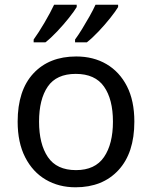

<svg xmlns="http://www.w3.org/2000/svg" viewBox="-20 -786 645 816"><path d="M551 -269Q551 -136 483.5 -63Q416 10 301 10Q230 10 174.5 -22.5Q119 -55 87 -117.5Q55 -180 55 -269Q55 -402 122 -474Q189 -546 304 -546Q377 -546 432.5 -513.5Q488 -481 519.5 -419.5Q551 -358 551 -269ZM146 -269Q146 -174 183.5 -118.5Q221 -63 303 -63Q384 -63 422 -118.5Q460 -174 460 -269Q460 -364 422 -418Q384 -472 302 -472Q220 -472 183 -418Q146 -364 146 -269ZM482 -756Q472 -739 449 -710Q426 -681 399 -652.5Q372 -624 349 -606H299V-618Q313 -637 329 -663Q345 -689 360.5 -716.5Q376 -744 386 -766H482ZM306 -756Q296 -739 273 -710Q250 -681 223 -652.5Q196 -624 173 -606H123V-618Q144 -647 169 -689.5Q194 -732 210 -766H306Z"/></svg>

Font: Noto Sans
Style: Regular
Weight: 400
Designer: Monotype Design Team
Foundry: Monotype Imaging Inc.
Version: Version 2.007